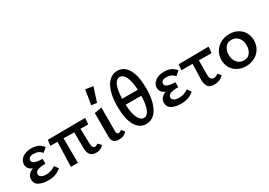

<svg xmlns="http://www.w3.org/2000/svg" viewBox="7 -1489 3182 2275"><g transform="rotate(-30 1598.0 -351.5)"><path d="M397 -56Q359 -25 318 -9.5Q277 6 219 6Q142 6 93 -20.5Q44 -47 44 -103Q44 -141 66 -168Q88 -195 129 -210Q60 -237 60 -300Q60 -354 106.5 -389.5Q153 -425 230 -425Q280 -425 318 -408.5Q356 -392 387 -353L331 -305Q290 -355 219 -355Q185 -355 166.5 -342Q148 -329 148 -306Q148 -250 285 -250V-182Q207 -182 174.5 -166.5Q142 -151 142 -122Q142 -97 165 -82Q188 -67 232 -67Q303 -67 358 -109Z M976 -42Q962 -20 935 -7Q908 6 873 6Q768 6 768 -121L767 -334L622 -336L624 0H528L539 -336L443 -337L451 -414L965 -418L957 -333L851 -334L857 -137Q858 -95 867.5 -79.5Q877 -64 898 -64Q908 -64 918.5 -69Q929 -74 935 -83Z M1101 -511 1134 -711 1238 -695 1175 -502ZM1092 -84V-410L1192 -428V-100Q1191 -64 1221 -64Q1231 -64 1241.5 -69Q1252 -74 1260 -82L1294 -42Q1279 -20 1251 -7Q1223 6 1187 6Q1140 6 1115.5 -17Q1091 -40 1092 -84Z M1767 -361Q1767 -243 1741 -160Q1715 -77 1668 -34.5Q1621 8 1558 8Q1466 8 1414 -82.5Q1362 -173 1362 -343Q1362 -460 1388 -543Q1414 -626 1461 -668.5Q1508 -711 1571 -711Q1663 -711 1715 -620.5Q1767 -530 1767 -361ZM1457 -395H1671Q1665 -513 1635.5 -573.5Q1606 -634 1559 -634Q1514 -634 1487.5 -573.5Q1461 -513 1457 -395ZM1672 -313H1458Q1463 -193 1493 -131Q1523 -69 1570 -69Q1616 -69 1642.5 -131Q1669 -193 1672 -313Z M2214 -56Q2176 -25 2135 -9.5Q2094 6 2036 6Q1959 6 1910 -20.5Q1861 -47 1861 -103Q1861 -141 1883 -168Q1905 -195 1946 -210Q1877 -237 1877 -300Q1877 -354 1923.5 -389.5Q1970 -425 2047 -425Q2097 -425 2135 -408.5Q2173 -392 2204 -353L2148 -305Q2107 -355 2036 -355Q2002 -355 1983.5 -342Q1965 -329 1965 -306Q1965 -250 2102 -250V-182Q2024 -182 1991.5 -166.5Q1959 -151 1959 -122Q1959 -97 1982 -82Q2005 -67 2049 -67Q2120 -67 2175 -109Z M2472 -335 2471 -137Q2471 -64 2523 -64Q2539 -64 2554.5 -70.5Q2570 -77 2581 -89L2618 -48Q2598 -24 2565 -9Q2532 6 2491 6Q2421 6 2400 -33.5Q2379 -73 2380 -121L2387 -336L2234 -337L2242 -414L2653 -418L2645 -333Z M2705 -203Q2705 -267 2735.5 -317.5Q2766 -368 2819.5 -396.5Q2873 -425 2940 -425Q3002 -425 3051.5 -398Q3101 -371 3129 -323.5Q3157 -276 3157 -217Q3157 -153 3127 -102Q3097 -51 3043.5 -22.5Q2990 6 2923 6Q2861 6 2811 -21Q2761 -48 2733 -95.5Q2705 -143 2705 -203ZM3052 -206Q3052 -273 3016.5 -313Q2981 -353 2926 -353Q2871 -353 2840.5 -313Q2810 -273 2810 -214Q2810 -147 2846.5 -106.5Q2883 -66 2937 -66Q2992 -66 3022 -106.5Q3052 -147 3052 -206Z"/></g></svg>

Font: Ysabeau Infant Semibold
Style: Regular
Weight: 600
Designer: Christian Thalmann (Catharsis Fonts)
Version: Version 0.003